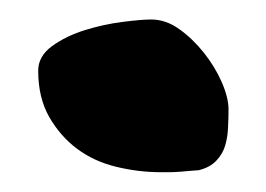

<svg xmlns="http://www.w3.org/2000/svg" viewBox="-20 -172 269 194"><path d="M18.6 -100.6Q18.6 -115.2 32.7 -125.5Q46.9 -135.7 65.9 -141.6Q85 -147.5 104 -149.9Q123 -152.3 132.8 -152.3Q147.5 -152.3 161.1 -142.6Q174.8 -132.8 186 -118.7Q197.3 -104.5 204.1 -88.9Q210.9 -73.2 210.9 -61.5Q210.9 -52.7 210.4 -43Q210 -33.2 207.5 -24.9Q205.1 -16.6 198.7 -9.8Q192.4 -2.9 180.7 0Q179.7 0 173.8 0.5Q168 1 162.1 1.5Q156.2 2 150.9 2Q145.5 2 142.6 2Q120.1 2 97.7 -3.4Q75.2 -8.8 58.1 -21.5Q41 -34.2 29.8 -53.7Q18.6 -73.2 18.6 -100.6Z"/></svg>

Font: Swanky and Moo Moo
Style: Regular
Weight: 400
Designer: Kimberly Geswein
Foundry: Kimberly Geswein
Version: Version 1.002 2001